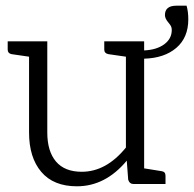

<svg xmlns="http://www.w3.org/2000/svg" viewBox="-20 -646 681 674"><path d="M486 -440V-55L548 -45Q561 -43 561 -29V0H449Q435 0 430 -15L425 -82Q350 8 250 8Q168 8 125 -42.5Q82 -93 82 -181V-447L20 -456Q7 -459 7 -472V-501H146V-181Q146 -115 176.5 -79Q207 -43 267 -43Q353 -43 422 -128V-447L360 -456Q346 -459 346 -472V-501H486V-469Q530 -471 556.5 -490.5Q583 -510 583 -541Q583 -549 580 -554.5Q577 -560 571 -567Q559 -581 559 -593Q559 -626 599 -626H635Q641 -605 641 -578Q641 -514 599 -478Q557 -442 486 -440Z"/></svg>

Font: Aleo Light
Style: Regular
Weight: 300
Designer: Alessio Laiso
Foundry: Alessio Laiso
Version: Version 2.000